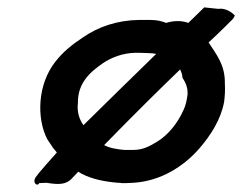

<svg xmlns="http://www.w3.org/2000/svg" viewBox="-20 -525 656 520"><path d="M76 -44C67 -29 82 -19 86 -29L105 -30C123 -28 153 -20 173 -40C179 -47 186 -53 192 -60C196 -58 198 -56 202 -54C229 -40 263 -33 299 -30C303 -30 306 -30 310 -29H320C328 -29 335 -30 342 -30C417 -35 478 -75 520 -123C551 -159 578 -201 587 -249C589 -265 590 -281 589 -298C590 -350 566 -377 545 -410C563 -427 578 -441 589 -452L606 -469C611 -473 614 -478 616 -483C607 -493 589 -504 571 -501L533 -505C527 -499 512 -484 490 -463C471 -470 449 -469 430 -463C417 -468 405 -471 386 -471H356C298 -470 247 -453 205 -424C175 -404 151 -385 130 -358C81 -296 79 -204 108 -148C113 -140 119 -132 124 -124C127 -120 131 -116 134 -112C113 -89 97 -70 85 -56ZM191 -246C190 -300 224 -330 259 -354C283 -370 312 -381 346 -382H357C367 -382 376 -381 386 -381C392 -381 397 -380 403 -379C337 -315 260 -239 206 -186C195 -201 188 -222 191 -246ZM262 -132C347 -219 415 -286 468 -337C471 -330 474 -323 474 -315C482 -302 489 -289 488 -269C486 -254 483 -239 477 -227C461 -191 435 -159 405 -141C387 -130 368 -119 342 -119H316C295 -121 277 -124 262 -132Z"/></svg>

Font: Hussar Pisanka
Style: Kur
Weight: 400
Designer: Robert Jablonski
Foundry: Cannot Into Space Fonts
Version: Version 1.070